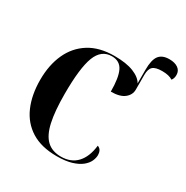

<svg xmlns="http://www.w3.org/2000/svg" viewBox="-197 -1044 1179 1217"><g transform="rotate(30 392.0 -435.0)"><path d="M383 10Q270 10 196.5 -36Q123 -82 87 -165Q51 -248 51 -358Q51 -466 88.5 -548.5Q126 -631 200 -677.5Q274 -724 384 -724Q471 -724 524.5 -702.5Q578 -681 597 -646V-746Q597 -819 620.5 -849.5Q644 -880 696 -880Q736 -880 760 -863Q784 -846 784 -815Q784 -789 771 -774Q744 -792 694 -792Q645 -792 626 -774.5Q607 -757 607 -714V-606Q607 -568 574.5 -542Q542 -516 476 -516Q476 -618 452.5 -666Q429 -714 371 -714Q294 -714 262 -630.5Q230 -547 230 -358Q230 -232 247.5 -153Q265 -74 304 -37.5Q343 -1 407 -1Q480 -1 523 -46.5Q566 -92 576 -178Q593 -172 600 -158Q607 -144 607 -127Q607 -106 596.5 -82.5Q586 -59 560.5 -38Q535 -17 491.5 -3.5Q448 10 383 10Z"/></g></svg>

Font: Noto Serif Display SemiCondensed ExtraBold
Style: Regular
Weight: 800
Width: 4
Designer: Monotype Design Team
Foundry: Monotype Imaging Inc.
Version: Version 2.009